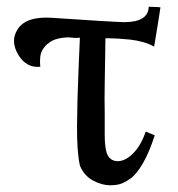

<svg xmlns="http://www.w3.org/2000/svg" viewBox="-20 -535 529 572"><path d="M458 -513Q457 -506 455 -493.5Q453 -481 449 -455.5Q445 -430 442 -413L439 -396Q426 -404 406.5 -409.5Q387 -415 368 -417Q349 -419 332 -420Q315 -421 304 -421H294Q294 -420 293.5 -378.5Q293 -337 292 -288Q291 -239 292 -198Q292 -180 292 -163.5Q292 -147 292 -133Q292 -119 293 -107.5Q294 -96 296 -86.5Q298 -77 302 -70.5Q306 -64 312 -60Q318 -56 327 -55Q351 -53 375.5 -77Q400 -101 414 -143L441 -132Q425 -82 406 -49Q387 -16 368.5 -3Q350 10 337 13.5Q324 17 310 17Q283 17 256.5 2.5Q230 -12 218 -42Q209 -83 209.5 -159Q210 -235 214 -328.5Q218 -422 218 -423Q208 -421 192.5 -423Q177 -425 155.5 -420.5Q134 -416 122 -404V-405Q105 -389 101.5 -374.5Q98 -360 100 -336Q59 -332 35 -371Q10 -412 32 -447Q57 -487 134 -482Q310 -470 350 -469Q422 -469 423 -515Q424 -515 433 -514.5Q442 -514 450 -514Z"/></svg>

Font: GFS Artemisia
Style: Regular
Weight: 400
Designer: Takis Katsoulidis and George D. Matthiopoulos
Foundry: Takis Katsoulidis and George D. Matthiopoulos
Version: Version 1.0